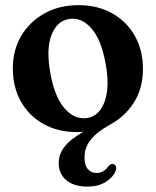

<svg xmlns="http://www.w3.org/2000/svg" viewBox="-20 -488 589 726"><path d="M277 -468.5Q349 -468.5 404 -437.8Q459 -407 489.8 -352.5Q520.5 -298 520.5 -227Q520.5 -154 486.2 -100.2Q452 -46.5 395 -16Q347.5 10 323.5 39.8Q299.5 69.5 299.5 107Q299.5 137 312.2 151.5Q325 166 344.5 166Q373 166 390 140.5Q400 129.5 409 132.5Q414.5 134 418 140.5Q421.5 147 417 158.5Q408 182 380.2 199.8Q352.5 217.5 311 217.5Q259 217.5 230.5 193.2Q202 169 202 128.5Q202 95 224 66.8Q246 38.5 295.5 10Q283 11.5 271.5 11.5Q199.5 11.5 144.8 -19Q90 -49.5 59.2 -103.8Q28.5 -158 28.5 -230Q28.5 -298 60 -351.8Q91.5 -405.5 147.5 -437Q203.5 -468.5 277 -468.5ZM311 -42Q355.5 -49.5 375.5 -103.5Q395.5 -157.5 379.5 -247Q363 -338.5 325.2 -381.2Q287.5 -424 240 -416Q194.5 -408 174.2 -354.5Q154 -301 170.5 -210.5Q187 -119.5 225.5 -76.8Q264 -34 311 -42Z"/></svg>

Font: Fraunces 72pt S050 SemiBold
Style: Regular
Weight: 600
Version: Version 1.000; ttfautohint (v1.8.3)